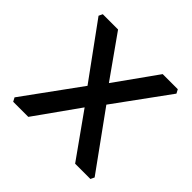

<svg xmlns="http://www.w3.org/2000/svg" viewBox="-135 -661 800 800"><g transform="rotate(45 265.0 -261.0)"><path d="M29 -17 210 -266 36 -505 44 -522H134L265 -337L397 -522H486L495 -505L321 -266L501 -17L493 0H403L265 -194L127 0H38Z"/></g></svg>

Font: Oxanium ExtraLight Medium
Style: Regular
Weight: 500
Version: Version 2.000